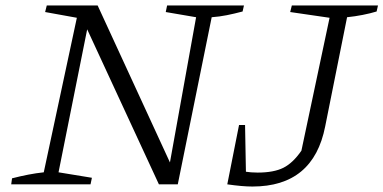

<svg xmlns="http://www.w3.org/2000/svg" viewBox="-20 -674 1402 702"><path d="M591 -654H872L867 -632Q837 -624 809.5 -618.5Q782 -613 754 -611L630 0H561L288 -590L304 -593L194 -44L316 -24L311 0H21L24 -22Q55 -30 83.5 -35.5Q112 -41 140 -44L261 -609L145 -630L151 -654H337L612 -57L597 -56L697 -611L586 -630ZM811 0 831 -57Q853 -50 875.5 -46.5Q898 -43 922 -43Q981 -43 1016 -60.5Q1051 -78 1082 -123L1185 -609L1041 -630L1047 -654H1362L1357 -632Q1334 -625 1306 -619.5Q1278 -614 1249 -611L1169 -212Q1126 8 903 8Q884 8 861.5 6Q839 4 811 0ZM811 0 854 -217H876L880 0Z"/></svg>

Font: Piazzolla 8pt ExtraLight
Style: Italic
Weight: 250
Italic angle: -11.3°
Designer: Juan Pablo del Peral
Foundry: Huerta Tipografica
Version: Version 2.001